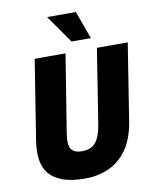

<svg xmlns="http://www.w3.org/2000/svg" viewBox="-99 -999 870 1085"><g transform="rotate(-10 335.5 -457.0)"><path d="M302 11Q220 11 169 -9Q118 -29 92 -64Q66 -99 61 -146Q56 -193 64 -245L137 -705H314L242 -257Q232 -193 249 -168.5Q266 -144 310 -144Q364 -144 390 -177Q416 -210 427 -280L494 -705H671L601 -262Q585 -164 541.5 -103.5Q498 -43 436 -16Q374 11 302 11ZM359 -765 247 -925H412L470 -765Z"/></g></svg>

Font: Nunito Sans 7pt Condensed Black
Style: Italic
Weight: 900
Width: 3
Italic angle: -9°
Designer: Vernon Adams
Foundry: Vernon Adams
Version: Version 3.101;gftools[0.9.27]